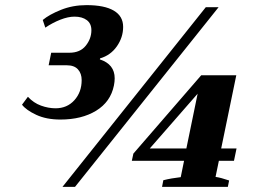

<svg xmlns="http://www.w3.org/2000/svg" viewBox="-20 -730 1021 750"><path d="M66 -321 89 -352Q111 -328 140 -317.5Q169 -307 197 -307Q242 -307 270.5 -338.5Q299 -370 299 -417Q299 -443 284.5 -459Q270 -475 241 -475H170L180 -524H251Q293 -524 315 -551.5Q337 -579 337 -612Q337 -638 319 -651.5Q301 -665 271 -665Q246 -665 215.5 -653Q185 -641 157 -622L147 -652Q172 -673 218 -691.5Q264 -710 318 -710Q388 -710 424.5 -688.5Q461 -667 461 -625Q461 -584 436.5 -549Q412 -514 371 -502L370 -498Q428 -479 428 -424Q428 -411 425 -396Q412 -332 355.5 -297.5Q299 -263 216 -263Q161 -263 121.5 -281.5Q82 -300 66 -321ZM784 -702H834L273 0H224ZM618 -26Q650 -34 686 -38L699 -102H495L501 -130L766 -436H903L844 -150H904L894 -102H835L822 -39Q843 -36 875 -25L870 0H613ZM708 -150 752 -364 565 -150Z"/></svg>

Font: Trirong
Style: Bold Italic
Weight: 700
Italic angle: -12°
Designer: Katatrad Team
Foundry: CadsonDemak
Version: Version 1.001